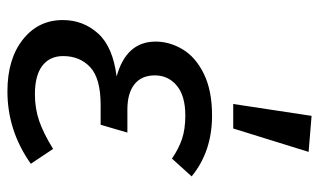

<svg xmlns="http://www.w3.org/2000/svg" viewBox="-191 -656 859 517"><g transform="rotate(90 238.5 -397.5)"><path d="M34 -137Q34 -192 70 -232Q106 -272 186 -282Q92 -308 92 -387Q92 -425 113 -460Q134 -495 179 -517Q224 -539 291 -539Q388 -539 455 -484L407 -431Q381 -449 354.5 -458Q328 -467 291 -467Q238 -467 210.5 -444Q183 -421 183 -385Q183 -349 207 -330Q231 -311 275 -311H337L316 -239H263Q191 -239 161 -211Q131 -183 131 -138Q131 -102 157 -82Q183 -62 234 -62Q272 -62 305.5 -73.5Q339 -85 381 -111L421 -51Q332 12 226 12Q139 12 86.5 -29.5Q34 -71 34 -137ZM389 -799 326 -596H260L292 -807Z"/></g></svg>

Font: FiraGO
Style: Italic
Weight: 400
Italic angle: -8°
Designer: bBox Type GmbH
Foundry: bBox Type GmbH
Version: Version 1.001